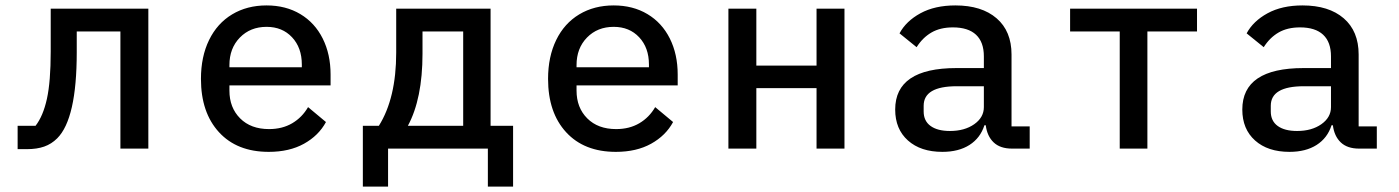

<svg xmlns="http://www.w3.org/2000/svg" viewBox="-20 -548 5160 708"><path d="M45 -84H111Q139 -120 153 -183.5Q167 -247 167 -358V-516H527V0H424V-432H263V-355Q263 -110 191 -38Q170 -17 143 -7.5Q116 2 79 2H45Z M721 -257Q721 -339 751 -400.5Q781 -462 836 -495Q891 -528 963 -528Q1034 -528 1087.5 -496Q1141 -464 1170 -406Q1199 -348 1199 -273V-233H826V-214Q826 -151 865.5 -111.5Q905 -72 972 -72Q1021 -72 1057.5 -93.5Q1094 -115 1116 -153L1182 -98Q1155 -48 1101 -18Q1047 12 971 12Q854 12 787.5 -60.5Q721 -133 721 -257ZM1093 -300V-310Q1093 -372 1057 -410.5Q1021 -449 963 -449Q903 -449 864.5 -409.5Q826 -370 826 -308V-300Z M1318 -84H1377Q1441 -186 1441 -354V-516H1789V-84H1872V140H1779V0H1411V140H1318ZM1688 -84V-432H1538V-350Q1538 -184 1484 -84Z M2001 -257Q2001 -339 2031 -400.5Q2061 -462 2116 -495Q2171 -528 2243 -528Q2314 -528 2367.5 -496Q2421 -464 2450 -406Q2479 -348 2479 -273V-233H2106V-214Q2106 -151 2145.5 -111.5Q2185 -72 2252 -72Q2301 -72 2337.5 -93.5Q2374 -115 2396 -153L2462 -98Q2435 -48 2381 -18Q2327 12 2251 12Q2134 12 2067.5 -60.5Q2001 -133 2001 -257ZM2373 -300V-310Q2373 -372 2337 -410.5Q2301 -449 2243 -449Q2183 -449 2144.5 -409.5Q2106 -370 2106 -308V-300Z M2666 -516H2769V-306H2991V-516H3094V0H2991V-223H2769V0H2666Z M3615 -86H3610Q3595 -39 3555 -13.5Q3515 12 3455 12Q3375 12 3328 -30Q3281 -72 3281 -144Q3281 -297 3507 -297H3608V-340Q3608 -393 3579 -420Q3550 -447 3494 -447Q3447 -447 3414.5 -428Q3382 -409 3360 -374L3297 -425Q3321 -470 3374 -499Q3427 -528 3503 -528Q3600 -528 3655 -480.5Q3710 -433 3710 -347V-82H3777V0H3712Q3668 0 3644 -23Q3620 -46 3615 -86ZM3483 -65Q3537 -65 3572.5 -90Q3608 -115 3608 -153V-230H3508Q3386 -230 3386 -158V-137Q3386 -102 3411.5 -83.5Q3437 -65 3483 -65Z M4109 -432H3926V-516H4394V-432H4211V0H4109Z M4895 -86H4890Q4875 -39 4835 -13.5Q4795 12 4735 12Q4655 12 4608 -30Q4561 -72 4561 -144Q4561 -297 4787 -297H4888V-340Q4888 -393 4859 -420Q4830 -447 4774 -447Q4727 -447 4694.5 -428Q4662 -409 4640 -374L4577 -425Q4601 -470 4654 -499Q4707 -528 4783 -528Q4880 -528 4935 -480.5Q4990 -433 4990 -347V-82H5057V0H4992Q4948 0 4924 -23Q4900 -46 4895 -86ZM4763 -65Q4817 -65 4852.5 -90Q4888 -115 4888 -153V-230H4788Q4666 -230 4666 -158V-137Q4666 -102 4691.5 -83.5Q4717 -65 4763 -65Z"/></svg>

Font: Writer Medium
Style: Regular
Weight: 500
Monospace: yes
Designer: Mike Abbink, Paul van der Laan, Pieter van Rosmalen
Foundry: Bold Monday
Version: Version 2.001 2020